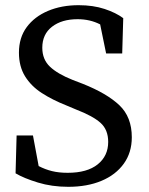

<svg xmlns="http://www.w3.org/2000/svg" viewBox="-20 -705 573 740"><path d="M243 15Q180 15 126 -1.5Q72 -18 40 -37L44 -183H107L129 -65Q154 -52 180.5 -45.5Q207 -39 241 -39Q316 -39 356.5 -71.5Q397 -104 397 -158Q397 -205 367.5 -231.5Q338 -258 273 -283L235 -299Q182 -320 141 -346.5Q100 -373 76.5 -411Q53 -449 53 -502Q53 -560 83 -600.5Q113 -641 165 -663Q217 -685 283 -685Q339 -685 383 -670.5Q427 -656 455 -635L451 -499H389L366 -611Q327 -631 279 -631Q218 -631 180.5 -602Q143 -573 143 -521Q143 -476 172.5 -448Q202 -420 260 -397L299 -382Q392 -345 440 -299.5Q488 -254 488 -176Q488 -117 457 -74Q426 -31 371 -8Q316 15 243 15Z"/></svg>

Font: Source Serif 4 SmText
Style: Regular
Weight: 400
Designer: Frank Grießhammer
Foundry: Adobe
Version: Version 4.005;hotconv 1.1.0;makeotfexe 2.6.0